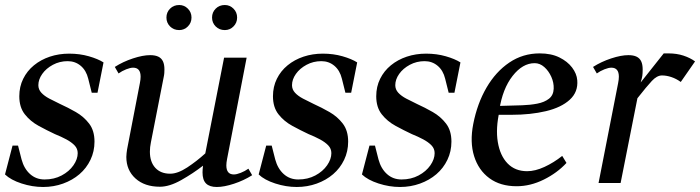

<svg xmlns="http://www.w3.org/2000/svg" viewBox="-20 -730 2793 766"><path d="M152 16Q109 16 66 2Q23 -12 0 -34L30 -149H52L66 -94Q76 -57 100 -35.5Q124 -14 158 -14Q196 -14 226 -30Q256 -46 273 -70.5Q290 -95 290 -119Q290 -137 277.5 -150Q265 -163 244.5 -174Q224 -185 199 -195Q167 -210 134 -228Q101 -246 79 -274Q57 -302 57 -346Q57 -384 72.5 -415.5Q88 -447 115.5 -469.5Q143 -492 179 -504Q215 -516 256 -516Q298 -516 334.5 -505.5Q371 -495 393 -481L369 -360H346L332 -416Q324 -449 302 -467.5Q280 -486 250 -486Q218 -486 191 -471.5Q164 -457 148.5 -435Q133 -413 133 -390Q133 -373 145 -360Q157 -347 177 -336.5Q197 -326 220 -315Q251 -301 282.5 -283Q314 -265 335.5 -237Q357 -209 357 -165Q357 -126 341 -92.5Q325 -59 297 -35Q269 -11 231.5 2.5Q194 16 152 16Z M845 16Q816 16 802 2Q788 -12 788 -42Q788 -48 788.5 -55Q789 -62 790 -69Q750 -38 703 -11.5Q656 15 618 15Q557 15 520.5 -18Q484 -51 484 -104Q484 -111 485 -119Q486 -127 487 -134L538 -398Q541 -413 541 -424Q541 -460 511 -460Q500 -460 483.5 -453.5Q467 -447 453 -437L438 -463Q471 -484 510.5 -497Q550 -510 579 -510Q599 -510 611.5 -504Q624 -498 630 -485.5Q636 -473 636 -453Q636 -446 635.5 -438.5Q635 -431 633 -422L582 -162Q580 -152 579 -143Q578 -134 578 -125Q578 -84 599.5 -60.5Q621 -37 659 -37Q689 -37 727 -62Q765 -87 799 -118L874 -500H964L886 -96Q883 -81 883 -70Q883 -34 913 -34Q924 -34 940.5 -40.5Q957 -47 971 -57L986 -31Q953 -10 913.5 3Q874 16 845 16ZM877 -610Q855 -610 840.5 -624.5Q826 -639 826 -660Q826 -681 840.5 -695.5Q855 -710 877 -710Q897 -710 911.5 -695.5Q926 -681 926 -660Q926 -639 911.5 -624.5Q897 -610 877 -610ZM695 -610Q673 -610 658.5 -624.5Q644 -639 644 -660Q644 -681 658.5 -695.5Q673 -710 695 -710Q715 -710 729.5 -695.5Q744 -681 744 -660Q744 -639 729.5 -624.5Q715 -610 695 -610Z M1164 16Q1121 16 1078 2Q1035 -12 1012 -34L1042 -149H1064L1078 -94Q1088 -57 1112 -35.5Q1136 -14 1170 -14Q1208 -14 1238 -30Q1268 -46 1285 -70.5Q1302 -95 1302 -119Q1302 -137 1289.5 -150Q1277 -163 1256.5 -174Q1236 -185 1211 -195Q1179 -210 1146 -228Q1113 -246 1091 -274Q1069 -302 1069 -346Q1069 -384 1084.5 -415.5Q1100 -447 1127.5 -469.5Q1155 -492 1191 -504Q1227 -516 1268 -516Q1310 -516 1346.5 -505.5Q1383 -495 1405 -481L1381 -360H1358L1344 -416Q1336 -449 1314 -467.5Q1292 -486 1262 -486Q1230 -486 1203 -471.5Q1176 -457 1160.5 -435Q1145 -413 1145 -390Q1145 -373 1157 -360Q1169 -347 1189 -336.5Q1209 -326 1232 -315Q1263 -301 1294.5 -283Q1326 -265 1347.5 -237Q1369 -209 1369 -165Q1369 -126 1353 -92.5Q1337 -59 1309 -35Q1281 -11 1243.5 2.5Q1206 16 1164 16Z M1576 16Q1533 16 1490 2Q1447 -12 1424 -34L1454 -149H1476L1490 -94Q1500 -57 1524 -35.5Q1548 -14 1582 -14Q1620 -14 1650 -30Q1680 -46 1697 -70.5Q1714 -95 1714 -119Q1714 -137 1701.5 -150Q1689 -163 1668.5 -174Q1648 -185 1623 -195Q1591 -210 1558 -228Q1525 -246 1503 -274Q1481 -302 1481 -346Q1481 -384 1496.5 -415.5Q1512 -447 1539.5 -469.5Q1567 -492 1603 -504Q1639 -516 1680 -516Q1722 -516 1758.5 -505.5Q1795 -495 1817 -481L1793 -360H1770L1756 -416Q1748 -449 1726 -467.5Q1704 -486 1674 -486Q1642 -486 1615 -471.5Q1588 -457 1572.5 -435Q1557 -413 1557 -390Q1557 -373 1569 -360Q1581 -347 1601 -336.5Q1621 -326 1644 -315Q1675 -301 1706.5 -283Q1738 -265 1759.5 -237Q1781 -209 1781 -165Q1781 -126 1765 -92.5Q1749 -59 1721 -35Q1693 -11 1655.5 2.5Q1618 16 1576 16Z M2041 13Q1976 13 1932.5 -19Q1889 -51 1871.5 -107Q1854 -163 1868 -235Q1884 -317 1921 -380.5Q1958 -444 2012 -480.5Q2066 -517 2133 -517Q2179 -517 2211.5 -501Q2244 -485 2262.5 -460.5Q2281 -436 2283 -410Q2287 -363 2253 -332Q2219 -301 2158 -286.5Q2097 -272 2021 -272H1952L1973 -288Q1957 -218 1966 -163.5Q1975 -109 2005 -78Q2035 -47 2083 -47Q2115 -47 2152 -64Q2189 -81 2223 -108L2240 -80Q2203 -40 2149.5 -13.5Q2096 13 2041 13ZM1972 -291 1957 -307 2063 -310Q2095 -311 2123.5 -316.5Q2152 -322 2170 -336Q2188 -350 2189 -376Q2190 -400 2179.5 -423.5Q2169 -447 2151.5 -462.5Q2134 -478 2113 -478Q2065 -478 2025 -427Q1985 -376 1972 -291Z M2368 0 2446 -398Q2449 -413 2449 -424Q2449 -460 2419 -460Q2408 -460 2391.5 -453.5Q2375 -447 2361 -437L2346 -463Q2379 -484 2418.5 -497Q2458 -510 2487 -510Q2507 -510 2519.5 -504Q2532 -498 2538 -485.5Q2544 -473 2544 -453Q2544 -437 2542.5 -427Q2541 -417 2536 -401L2628 -517Q2633 -517 2638 -517Q2643 -517 2647 -517Q2680 -517 2707 -508Q2734 -499 2753 -485L2696 -403Q2678 -416 2658.5 -422.5Q2639 -429 2621 -429Q2601 -429 2580.5 -407Q2560 -385 2523 -338L2456 0Z"/></svg>

Font: Wittgenstein
Style: Italic
Weight: 400
Italic angle: -11°
Designer: Jörg Drees
Foundry: Jörg Drees
Version: Version 1.500